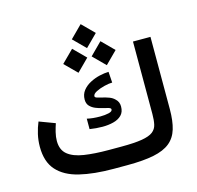

<svg xmlns="http://www.w3.org/2000/svg" viewBox="-120 -978 1133 1103"><g transform="rotate(-15 447.0 -426.0)"><path d="M422.9 -111.8H498Q576.2 -111.8 620.8 -119.4Q665.5 -127 686.3 -143.1Q707 -159.2 712.6 -184.8Q718.3 -210.4 718.3 -246.1V-677.7H822.3V-247.6Q822.3 -177.7 807.9 -130.1Q793.5 -82.5 758.3 -54Q723.1 -25.4 661.1 -12.7Q599.1 0 503.4 0H422.9Q305.2 0 220.5 -20.5Q135.7 -41 90.3 -91.6Q44.9 -142.1 44.9 -231.4Q44.9 -269.5 53.2 -305.9Q61.5 -342.3 75.2 -374.5L168.9 -339.4Q161.1 -316.9 154.5 -290Q147.9 -263.2 147.9 -238.8Q147.9 -185.5 181.4 -158.2Q214.8 -130.9 276.6 -121.3Q338.4 -111.8 422.9 -111.8ZM347.2 -318.4Q379.9 -310.5 425.3 -310.5Q454.1 -310.5 476.3 -315.7Q498.5 -320.8 498.5 -333.5Q498.5 -340.8 484.9 -345Q471.2 -349.1 451.2 -353.5Q431.2 -357.9 411.1 -366Q391.1 -374 377.4 -388.4Q363.8 -402.8 363.8 -427.2Q363.8 -458 381.3 -480.5Q398.9 -502.9 426.3 -517.3Q453.6 -531.7 483.4 -538.6Q513.2 -545.4 537.6 -545.9L542 -481Q522.9 -481 494.9 -474.1Q466.8 -467.3 444.8 -456.1Q422.9 -444.8 422.9 -431.2Q422.9 -424.3 435.3 -420.4Q447.8 -416.5 466.3 -412.4Q484.9 -408.2 504.2 -401.1Q523.4 -394 536.6 -380.4Q555.7 -363.3 555.7 -335.4Q555.7 -302.2 536.9 -283.7Q518.1 -265.1 488 -257.6Q458 -250 423.3 -250Q404.3 -250 384.8 -251.7Q365.2 -253.4 347.2 -256.3ZM453.6 -852.1 524.9 -780.8 453.6 -709.5 382.3 -780.8ZM538.1 -728 609.4 -656.7 538.1 -585.4 466.8 -656.7ZM369.6 -728 440.9 -656.7 369.6 -585.4 297.9 -656.7Z"/></g></svg>

Font: Vazirmatn UI FD Medium
Style: Regular
Weight: 500
Designer: Saber Rastikerdar
Foundry: Saber Rastikerdar
Version: Version 33.003